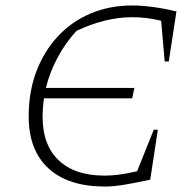

<svg xmlns="http://www.w3.org/2000/svg" viewBox="-20 -675 704 703"><path d="M364 8Q230 8 157.5 -58.5Q85 -125 85 -249Q85 -339 113 -413Q141 -487 191.5 -541.5Q242 -596 311.5 -625.5Q381 -655 465 -655Q498 -655 539.5 -649.5Q581 -644 626 -633L598 -450H583L570 -599Q517 -612 464 -612Q366 -612 260 -562Q219 -517 190.5 -463.5Q162 -410 148 -353H472L464 -315H141Q136 -281 136 -247Q136 -144 195 -88Q254 -32 363 -32Q415 -32 482 -48L543 -200H558L530 -17Q464 -3 428.5 2.5Q393 8 364 8Z"/></svg>

Font: Piazzolla ExtraLight
Style: Italic
Weight: 200
Italic angle: -11.3°
Designer: Juan Pablo del Peral
Foundry: Huerta Tipografica
Version: Version 1.330